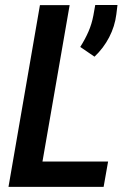

<svg xmlns="http://www.w3.org/2000/svg" viewBox="-20 -731 503 751"><path d="M402.8 -99.1 385.3 0H98.1L115.2 -99.1ZM252.4 -710.9 128.9 0H13.2L136.2 -710.9ZM439.5 -711.4 435.1 -675.3Q429.2 -627.9 407 -585.2Q384.8 -542.5 349.6 -509.3L293.9 -547.4Q312.5 -576.7 325.7 -606.7Q338.9 -636.7 345.2 -670.4L352.5 -711.4Z"/></svg>

Font: Roboto Condensed Medium
Style: Italic
Weight: 500
Italic angle: -12°
Designer: Christian Robertson
Foundry: Google
Version: Version 3.0; 2020